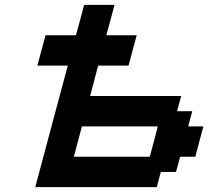

<svg xmlns="http://www.w3.org/2000/svg" viewBox="-20 -770 915 790"><path d="M125 0H625L641.6 -62.5H704.1L721.2 -125H783.7Q789.1 -145.5 800 -187.3Q811 -229 816.9 -250H754.4L771 -312.5H708.5L725.6 -375H350.6Q356.4 -396 367.4 -437.5Q378.4 -479 383.8 -500H508.8Q514.2 -520.5 525.6 -562.3Q537.1 -604 542.5 -625H417.5Q423.3 -646 434.6 -687.7Q445.8 -729.5 451.2 -750H326.2Q320.8 -729.5 309.6 -687.7Q298.3 -646 292.5 -625H167.5Q161.6 -604 150.4 -562.3Q139.2 -520.5 133.8 -500H258.8Q236.8 -417 191.9 -250Q147 -83 125 0ZM596.2 -125H283.7Q289.6 -145.5 300.5 -187.3Q311.5 -229 316.9 -250H629.4Q624 -229 613 -187.3Q602.1 -145.5 596.2 -125Z"/></svg>

Font: Faithful 32x
Style: Oblique
Weight: 400
Foundry: Faithful Resource Pack
Version: Version 1.0; January 27, 2023